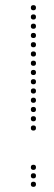

<svg xmlns="http://www.w3.org/2000/svg" viewBox="-20 -726 211 747"><path d="M110 -218Q100 -218 100 -228Q100 -238 110 -238Q120 -238 120 -228Q120 -218 110 -218ZM110 -254Q100 -254 100 -264Q100 -274 110 -274Q120 -274 120 -264Q120 -254 110 -254ZM110 -290Q100 -290 100 -300Q100 -310 110 -310Q120 -310 120 -300Q120 -290 110 -290ZM110 -326Q100 -326 100 -336Q100 -346 110 -346Q120 -346 120 -336Q120 -326 110 -326ZM110 -362Q100 -362 100 -372Q100 -382 110 -382Q120 -382 120 -372Q120 -362 110 -362ZM110 -398Q100 -398 100 -408Q100 -418 110 -418Q120 -418 120 -408Q120 -398 110 -398ZM110 -434Q100 -434 100 -444Q100 -454 110 -454Q120 -454 120 -444Q120 -434 110 -434ZM110 -470Q100 -470 100 -480Q100 -490 110 -490Q120 -490 120 -480Q120 -470 110 -470ZM110 -506Q100 -506 100 -516Q100 -526 110 -526Q120 -526 120 -516Q120 -506 110 -506ZM110 -542Q100 -542 100 -552Q100 -562 110 -562Q120 -562 120 -552Q120 -542 110 -542ZM110 -578Q100 -578 100 -588Q100 -598 110 -598Q120 -598 120 -588Q120 -578 110 -578ZM110 -614Q100 -614 100 -624Q100 -634 110 -634Q120 -634 120 -624Q120 -614 110 -614ZM110 -650Q100 -650 100 -660Q100 -670 110 -670Q120 -670 120 -660Q120 -650 110 -650ZM110 -686Q100 -686 100 -696Q100 -706 110 -706Q120 -706 120 -696Q120 -686 110 -686ZM110 1Q100 1 100 -9Q100 -19 110 -19Q120 -19 120 -9Q120 1 110 1ZM110 -32Q100 -32 100 -42Q100 -52 110 -52Q120 -52 120 -42Q120 -32 110 -32ZM110 -65Q100 -65 100 -75Q100 -85 110 -85Q120 -85 120 -75Q120 -65 110 -65Z"/></svg>

Font: Raleway Dots
Style: Regular
Weight: 400
Designer: Matt McInerney, Pablo Impallari, Rodrigo Fuenzalida, Brenda Gallo
Foundry: Matt McInerney, Pablo Impallari, Rodrigo Fuenzalida, Brenda Gallo
Version: Version 1.000